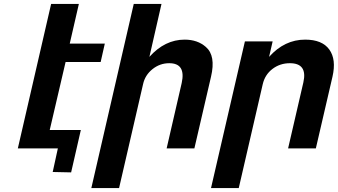

<svg xmlns="http://www.w3.org/2000/svg" viewBox="-20 -749 1705 969"><path d="M388 -93 339 121 246 119 272 0H70L238 -729H378L332 -529H509L488 -436H311L231 -93Z M834 -430Q787 -430 749.5 -400Q712 -370 702 -324L581 200H441L655 -729H795L734 -462Q812 -549 912 -549Q977 -549 1019 -512Q1070 -468 1045 -362L961 0H821L897 -330Q919 -430 834 -430Z M1443 -430Q1393 -430 1355 -401Q1317 -372 1306 -324L1185 200H1045L1216 -540H1356L1338 -462Q1416 -549 1520 -549Q1606 -549 1642 -499Q1678 -449 1658 -362L1574 0H1434L1511 -333Q1533 -430 1443 -430Z"/></svg>

Font: Miedinger
Style: Bold-Italic
Weight: 700
Italic angle: -13°
Version: Version 001.000